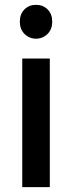

<svg xmlns="http://www.w3.org/2000/svg" viewBox="-20 -774 306 794"><path d="M72 -532V0H186V-532ZM177 -735C164 -748 148 -754 129 -754C110 -754 94 -748 81 -735C68 -722 62 -705 62 -684C62 -664 68 -647 81 -634C94 -621 110 -614 129 -614C148 -614 164 -621 177 -634C190 -647 196 -664 196 -684C196 -705 190 -722 177 -735Z"/></svg>

Font: Argentum Sans
Style: Regular
Weight: 400
Designer: Julieta Ulanovsky
Foundry: Julieta Ulanovsky
Version: Version 5.001;March 29, 2019;FontCreator 11.5.0.2425 64-bit